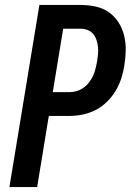

<svg xmlns="http://www.w3.org/2000/svg" viewBox="-20 -755 540 775"><path d="M18 0 139 -735H306Q337 -735 366.5 -728.5Q396 -722 419.5 -705.5Q443 -689 458.5 -664.5Q474 -640 481 -611.5Q488 -583 487.5 -552.5Q487 -522 482 -491Q478 -465 469.5 -438.5Q461 -412 446.5 -388Q432 -364 411 -343.5Q390 -323 365 -310.5Q340 -298 313 -292.5Q286 -287 259 -287H177L130 0ZM193 -383H260Q274 -383 288.5 -387Q303 -391 316.5 -400.5Q330 -410 339.5 -422.5Q349 -435 355.5 -449Q362 -463 365.5 -477.5Q369 -492 372 -507Q374 -521 375.5 -536Q377 -551 375.5 -565.5Q374 -580 369.5 -593.5Q365 -607 356.5 -617.5Q348 -628 334.5 -633.5Q321 -639 306 -639H235Z"/></svg>

Font: Iosevka SS18
Style: Bold Italic
Weight: 700
Italic angle: -9°
Monospace: yes
Designer: Belleve Invis
Foundry: Belleve Invis
Version: Version 25.1.1; ttfautohint (v1.8.4)